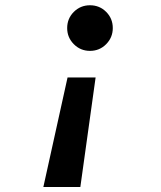

<svg xmlns="http://www.w3.org/2000/svg" viewBox="-20 -581 626 748"><path d="M148.9 147.5 243.2 -279.3H352.5L293 147.5ZM330.6 -382.8Q293.5 -382.8 267.6 -408.9Q241.7 -435 241.7 -471.6Q241.7 -508.8 267.6 -534.7Q293.5 -560.5 330.6 -560.5Q367.8 -560.5 393.6 -534.7Q419.4 -508.9 419.4 -471.7Q419.4 -435.1 393.6 -408.9Q367.8 -382.8 330.6 -382.8Z"/></svg>

Font: Cascadia Code PL
Style: Italic
Weight: 400
Italic angle: -10°
Monospace: yes
Designer: Aaron Bell
Foundry: Saja Typeworks
Version: Version 2404.023